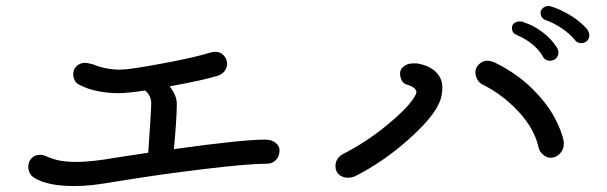

<svg xmlns="http://www.w3.org/2000/svg" viewBox="-20 -766 2040 645"><path d="M919 -261Q919 -241 907 -228.5Q895 -216 876 -216Q814 -216 665 -198Q516 -180 388 -159Q323 -148 292 -144.5Q261 -141 229 -141Q141 -141 96 -168Q75 -181 75 -207Q76 -225 87 -235.5Q98 -246 114 -246Q124 -246 133 -242Q160 -230 183.5 -226Q207 -222 238 -222Q288 -222 373 -237L478 -253Q488 -396 488 -420Q488 -431 482.5 -443Q477 -455 467 -462Q410 -453 376 -453Q344 -453 310 -459.5Q276 -466 247 -481Q237 -485 231.5 -495Q226 -505 226 -517Q226 -533 237.5 -544Q249 -555 266 -555Q272 -555 292 -550Q335 -532 384 -532Q415 -532 527 -553Q639 -574 685 -589Q695 -592 703 -592Q717 -592 727 -584Q737 -576 741 -564Q743 -556 743 -553Q743 -539 735 -528Q727 -517 713 -512Q666 -497 550 -476Q574 -445 574 -417Q574 -393 571 -348Q568 -303 564 -265Q794 -297 871 -297Q892 -297 905.5 -286.5Q919 -276 919 -261Z M1790 -268Q1776 -333 1722 -391Q1668 -449 1601 -482Q1589 -488 1583 -500Q1577 -512 1577 -524Q1577 -539 1589.5 -550.5Q1602 -562 1617 -562Q1630 -562 1644 -555Q1716 -519 1766 -470Q1816 -421 1842 -373Q1868 -325 1874 -289V-283Q1874 -264 1861 -250Q1848 -236 1829 -236Q1817 -236 1805 -246Q1793 -256 1790 -268ZM1107 -208Q1107 -237 1137 -251Q1209 -288 1275.5 -342Q1342 -396 1366 -431Q1379 -449 1379 -458Q1376 -474 1343 -483Q1334 -487 1329 -497Q1324 -507 1324 -519Q1324 -534 1337 -543.5Q1350 -553 1367 -553H1381Q1422 -546 1444 -524.5Q1466 -503 1466 -472Q1466 -441 1454 -417Q1430 -366 1348.5 -294Q1267 -222 1173 -174Q1161 -169 1148 -169Q1132 -169 1119.5 -179Q1107 -189 1107 -208ZM1911 -632Q1894 -653 1867 -671Q1840 -689 1817 -697Q1796 -703 1796 -725Q1796 -732 1803.5 -738.5Q1811 -745 1821 -746Q1827 -746 1829 -745Q1863 -735 1897 -714Q1931 -693 1953 -667Q1958 -660 1960 -649Q1960 -636 1952 -628.5Q1944 -621 1933 -621Q1919 -621 1911 -632ZM1803 -577Q1791 -599 1768 -617.5Q1745 -636 1721 -646Q1709 -651 1704.5 -656.5Q1700 -662 1700 -673Q1700 -683 1708 -688.5Q1716 -694 1727 -694Q1736 -694 1740 -691Q1772 -681 1802.5 -658Q1833 -635 1851 -606Q1856 -598 1856 -590Q1856 -577 1847.5 -569.5Q1839 -562 1827 -562Q1811 -562 1803 -577Z"/></svg>

Font: Tsukimi Rounded Medium
Style: Regular
Weight: 500
Designer: Takashi Funayama
Foundry: Takashi Funayama
Version: Version 1.032; ttfautohint (v1.8.3)